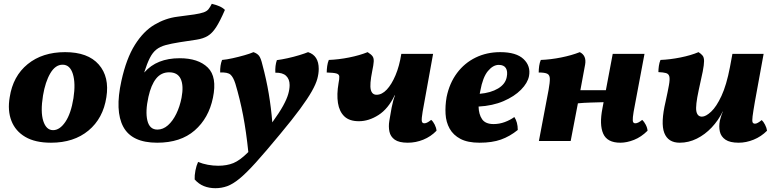

<svg xmlns="http://www.w3.org/2000/svg" viewBox="-20 -741 4073 1009"><path d="M248 9Q165 9 113 -21.5Q61 -52 40 -106Q19 -160 31 -230Q48 -341 125.5 -404Q203 -467 322 -467Q442 -467 499 -402Q556 -337 539 -230Q522 -119 445 -55Q368 9 248 9ZM259 -57Q294 -57 323.5 -100.5Q353 -144 366 -225Q378 -303 363 -352Q348 -401 309 -401Q271 -401 244.5 -356Q218 -311 206 -239Q192 -153 207.5 -105Q223 -57 259 -57Z M806 9Q673 9 628 -74.5Q583 -158 618 -316Q644 -434 689 -505.5Q734 -577 791.5 -611Q849 -645 911 -653Q968 -660 1000.5 -665Q1033 -670 1050 -676Q1067 -682 1075.5 -692.5Q1084 -703 1093 -721Q1114 -716 1132 -708.5Q1150 -701 1162 -689Q1136 -629 1115.5 -597.5Q1095 -566 1071.5 -552Q1048 -538 1013 -532.5Q978 -527 924 -519Q880 -512 850.5 -504Q821 -496 801.5 -480.5Q782 -465 767.5 -436.5Q753 -408 738 -361H739Q804 -435 924 -435Q1022 -435 1072 -386Q1122 -337 1099 -227Q1077 -120 1003 -55.5Q929 9 806 9ZM807 -60Q837 -60 862.5 -82.5Q888 -105 906.5 -143Q925 -181 934 -227Q946 -290 930 -325.5Q914 -361 869 -361Q827 -361 800.5 -328Q774 -295 760 -232Q743 -155 754.5 -107.5Q766 -60 807 -60Z M1312 -467Q1332 -460 1341.5 -447.5Q1351 -435 1359 -401Q1380 -323 1392.5 -248Q1405 -173 1411 -98Q1448 -149 1467.5 -184.5Q1487 -220 1494.5 -246Q1502 -272 1502 -294Q1502 -325 1483.5 -342.5Q1465 -360 1427 -359Q1425 -396 1435 -425Q1459 -428 1491 -435Q1523 -442 1552.5 -451Q1582 -460 1599 -467Q1655 -449 1655 -379Q1655 -354 1647.5 -326.5Q1640 -299 1618.5 -261Q1597 -223 1557 -168.5Q1517 -114 1452 -36Q1376 56 1325 112.5Q1274 169 1238.5 198Q1203 227 1173.5 237.5Q1144 248 1112 248Q1079 248 1051.5 237Q1024 226 1003 202Q1002 181 1007 155Q1012 129 1021 110Q1045 120 1072.5 125Q1100 130 1127 130Q1172 130 1206.5 116Q1241 102 1285 58Q1274 -49 1257.5 -135Q1241 -221 1217 -301Q1206 -336 1191 -349Q1176 -362 1137 -360Q1136 -398 1147 -426Q1171 -428 1202.5 -435Q1234 -442 1264 -450.5Q1294 -459 1312 -467Z M2123 9Q2077 9 2054.5 -7Q2032 -23 2026.5 -49.5Q2021 -76 2026 -106L2038 -175Q2046 -216 2056 -240H2054Q2020 -169 1969 -136.5Q1918 -104 1866 -104Q1816 -104 1789.5 -129.5Q1763 -155 1756 -200Q1749 -245 1759 -303Q1764 -328 1763 -339.5Q1762 -351 1747.5 -355Q1733 -359 1697 -360Q1697 -376 1699.5 -394Q1702 -412 1708 -426Q1760 -428 1815 -439Q1870 -450 1912 -467Q1931 -455 1938 -445Q1945 -435 1944 -417.5Q1943 -400 1936 -367Q1922 -297 1928.5 -270Q1935 -243 1959 -243Q1987 -243 2012.5 -270Q2038 -297 2058.5 -345.5Q2079 -394 2089 -458H2256L2201 -154Q2195 -118 2196.5 -105.5Q2198 -93 2210 -93Q2216 -93 2224 -96.5Q2232 -100 2246 -111Q2256 -103 2264.5 -86Q2273 -69 2274 -54Q2244 -23 2204.5 -7Q2165 9 2123 9Z M2500 9Q2438 9 2400 -11Q2362 -31 2343 -65Q2324 -99 2321.5 -142Q2319 -185 2327 -231Q2342 -304 2381.5 -357Q2421 -410 2479.5 -438.5Q2538 -467 2609 -467Q2693 -467 2731.5 -430.5Q2770 -394 2760 -341Q2753 -305 2718 -269.5Q2683 -234 2626 -209.5Q2569 -185 2495 -181Q2496 -140 2513.5 -114.5Q2531 -89 2574 -89Q2604 -89 2632.5 -99.5Q2661 -110 2683 -126Q2701 -99 2701 -58Q2659 -24 2612.5 -7.5Q2566 9 2500 9ZM2504 -263Q2503 -255 2501 -248Q2559 -253 2597.5 -276Q2636 -299 2643 -336Q2649 -366 2638.5 -383Q2628 -400 2601 -400Q2571 -400 2544 -367.5Q2517 -335 2504 -263Z M2812 0 2863 -269Q2870 -308 2869.5 -327.5Q2869 -347 2856 -353.5Q2843 -360 2811 -360Q2811 -377 2813.5 -394.5Q2816 -412 2822 -426Q2874 -428 2929 -439Q2984 -450 3027 -467Q3063 -449 3055 -402L3030 -267H3164L3200 -458H3367L3317 -192Q3308 -147 3306 -126Q3304 -105 3307.5 -99Q3311 -93 3319 -93Q3333 -93 3355 -111Q3365 -102 3373.5 -85.5Q3382 -69 3383 -54Q3350 -21 3312 -6Q3274 9 3240 9Q3171 9 3150 -38.5Q3129 -86 3146 -172L3152 -204Q3118 -203 3082.5 -202Q3047 -201 3017 -198L2979 0Z M3552 9Q3491 9 3471 -42.5Q3451 -94 3478 -208Q3490 -263 3495.5 -294Q3501 -325 3497.5 -339Q3494 -353 3480 -357Q3466 -361 3440 -362Q3440 -377 3442.5 -394.5Q3445 -412 3451 -426Q3501 -428 3556 -439Q3611 -450 3651 -467Q3665 -458 3672.5 -448.5Q3680 -439 3680 -420Q3680 -401 3673 -365Q3666 -329 3652 -268Q3634 -185 3639.5 -156.5Q3645 -128 3669 -128Q3689 -128 3717 -154Q3745 -180 3771.5 -237Q3798 -294 3816 -388L3829 -458H3993L3947 -206Q3938 -154 3935 -130Q3932 -106 3935 -98.5Q3938 -91 3948 -91Q3960 -91 3983 -110Q3992 -102 4000.5 -85.5Q4009 -69 4011 -54Q3980 -23 3940.5 -7Q3901 9 3862 9Q3816 9 3792.5 -7Q3769 -23 3763 -49.5Q3757 -76 3763 -107Q3766 -118 3769.5 -130Q3773 -142 3779 -155H3778Q3755 -108 3720 -71Q3685 -34 3642 -12.5Q3599 9 3552 9Z"/></svg>

Font: Vollkorn ExtraBold
Style: Italic
Weight: 800
Italic angle: -11°
Designer: Friedrich Althausen
Foundry: Friedrich Althausen
Version: Version 5.000; ttfautohint (v1.8.3)